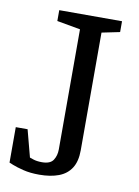

<svg xmlns="http://www.w3.org/2000/svg" viewBox="-78 -701 555 768"><g transform="rotate(10 200.0 -317.0)"><path d="M10 -157H58L87 -47Q87 -47 101.5 -42Q116 -37 137 -37Q171 -37 183 -55.5Q195 -74 195 -99V-587L100 -604V-648H355V-604L282 -589V-111Q282 -66 264.5 -38.5Q247 -11 214 1.5Q181 14 135 14Q98 14 70 7Q42 0 26 -6.5Q10 -13 10 -13Z"/></g></svg>

Font: Faustina VF Beta
Style: Regular
Weight: 400
Designer: Alfonso Garcia
Foundry: Omnibus-Type
Version: Version 1.006